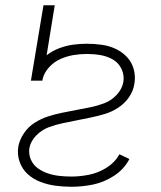

<svg xmlns="http://www.w3.org/2000/svg" viewBox="-20 -705 616 733"><path d="M253 8Q294 8 335.5 -0.5Q377 -9 415.5 -34Q454 -59 474 -98L436 -116Q418 -84 386.5 -64.5Q355 -45 320.5 -38Q286 -31 253 -31Q229 -31 206.5 -33.5Q184 -36 163 -43Q142 -50 124.5 -62.5Q107 -75 98 -95.5Q89 -116 92 -139Q97 -166 118 -187.5Q139 -209 165.5 -219Q192 -229 219 -234.5Q246 -240 273 -245.5Q300 -251 327 -256.5Q354 -262 380.5 -270Q407 -278 431.5 -294Q456 -310 472.5 -334Q489 -358 493 -385Q498 -414 490.5 -441Q483 -468 464.5 -487.5Q446 -507 421.5 -518.5Q397 -530 369 -534Q341 -538 312 -538Q286 -538 259.5 -534.5Q233 -531 206.5 -521Q180 -511 158 -494L189 -685H146L98 -397H142L143 -405Q150 -430 169 -450Q188 -470 212.5 -480.5Q237 -491 262 -495Q287 -499 312 -499Q339 -499 364.5 -494.5Q390 -490 411.5 -477.5Q433 -465 444 -441.5Q455 -418 451 -392Q446 -365 425.5 -343Q405 -321 378.5 -311Q352 -301 325 -295.5Q298 -290 271 -285Q244 -280 217 -274.5Q190 -269 163.5 -260.5Q137 -252 112.5 -236.5Q88 -221 71.5 -196.5Q55 -172 50 -146Q45 -115 55 -87Q65 -59 86 -40Q107 -21 134.5 -10.5Q162 0 192 4Q222 8 253 8Z"/></svg>

Font: Iosevka Sparkle Extralight
Style: Italic
Weight: 200
Italic angle: -9°
Designer: Belleve Invis
Foundry: Belleve Invis
Version: Version 4.5.0; ttfautohint (v1.8.3)